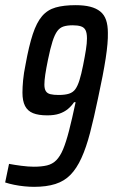

<svg xmlns="http://www.w3.org/2000/svg" viewBox="-24 -716 438 744"><path d="M108 8Q91 8 70.5 6Q50 4 30.5 0Q11 -4 -4 -9L11 -81Q32 -77 59 -73.5Q86 -70 107 -70Q137 -70 158 -75Q179 -80 194 -95Q209 -110 220.5 -137.5Q232 -165 243.5 -209.5Q255 -254 269 -320H263Q253 -305 239 -293.5Q225 -282 206 -275.5Q187 -269 159 -269Q125 -269 104 -277.5Q83 -286 73 -305.5Q63 -325 63 -357Q63 -378 65.5 -405Q68 -432 75 -466Q88 -538 103 -583.5Q118 -629 139 -653.5Q160 -678 191.5 -687Q223 -696 269 -696Q302 -696 325.5 -690Q349 -684 364.5 -671.5Q380 -659 387 -638.5Q394 -618 394 -589Q395 -551 385.5 -489.5Q376 -428 356 -336Q340 -259 325 -201.5Q310 -144 291.5 -103.5Q273 -63 249 -38.5Q225 -14 190.5 -3Q156 8 108 8ZM203 -348Q228 -348 243.5 -353Q259 -358 268 -370.5Q277 -383 284 -405.5Q291 -428 298 -463Q305 -498 309 -523.5Q313 -549 313 -567Q313 -588 307.5 -599Q302 -610 289.5 -614Q277 -618 258 -618Q237 -618 222.5 -613.5Q208 -609 198 -595.5Q188 -582 179.5 -555.5Q171 -529 162 -485Q155 -451 151.5 -427.5Q148 -404 148 -388Q148 -372 153.5 -363Q159 -354 171.5 -351Q184 -348 203 -348Z"/></svg>

Font: Saira ExtraCondensed Medium
Style: Italic
Weight: 500
Width: 2
Italic angle: -12°
Designer: Hector Gatti with collaboration of the Omnibus-Type team
Foundry: Omnibus-Type
Version: Version 1.101